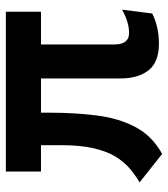

<svg xmlns="http://www.w3.org/2000/svg" viewBox="21 -572 574 656"><g transform="rotate(-90 308.0 -244.0)"><path d="M110 23 13 -54Q37.5 -68.5 60.2 -87.8Q83 -107 101 -136.5Q119 -166 129.5 -211.2Q140 -256.5 140 -323V-391H50V-511H596V-391H484V-141Q484 -126 487.8 -114.5Q491.5 -103 500.2 -96.5Q509 -90 524 -90Q542 -90 561.8 -96Q581.5 -102 603 -114L590 -11Q568.5 0 542 6Q515.5 12 487 12Q424 12 396 -23.2Q368 -58.5 368 -119V-391H251V-362Q251 -273.5 241.2 -198.5Q231.5 -123.5 201.2 -67Q171 -10.5 110 23Z"/></g></svg>

Font: Overpass Mono Light
Style: Regular
Weight: 300
Monospace: yes
Designer: Delve Withrington, Dave Bailey
Foundry: Delve Fonts LLC
Version: Version 4.000